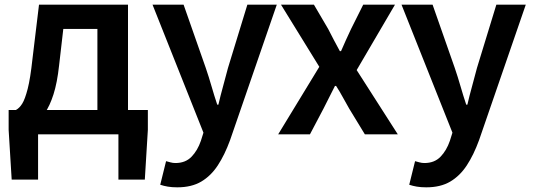

<svg xmlns="http://www.w3.org/2000/svg" viewBox="-20 -575 2284 822"><path d="M143 0V194H30L17 -19V-104H613V-19L600 194H487V0ZM397 -39V-451H251L233 -295Q225 -221 209 -171Q193 -121 171.5 -90.5Q150 -60 123 -45.5Q96 -31 66 -28L48 -104Q63 -112 75 -131Q87 -150 98.5 -194.5Q110 -239 119 -323L147 -555H528V-39Z M739 227Q716 227 698.5 224Q681 221 666 216L691 115Q699 117 709.5 120Q720 123 731 123Q774 123 800 96Q826 69 840 28L851 -7L633 -555H766L861 -284Q874 -246 885.5 -206Q897 -166 910 -127H915Q924 -166 935 -205.5Q946 -245 956 -284L1039 -555H1165L965 25Q942 88 912.5 133Q883 178 841.5 202.5Q800 227 739 227Z M1171 0 1347 -289 1183 -555H1324L1385 -451Q1397 -427 1409.5 -403.5Q1422 -380 1435 -356H1440Q1450 -380 1461 -403.5Q1472 -427 1483 -451L1535 -555H1671L1507 -275L1683 0H1542L1475 -110Q1461 -134 1447.5 -159Q1434 -184 1419 -207H1414Q1402 -184 1390 -159.5Q1378 -135 1365 -110L1307 0Z M1805 227Q1782 227 1764.5 224Q1747 221 1732 216L1757 115Q1765 117 1775.5 120Q1786 123 1797 123Q1840 123 1866 96Q1892 69 1906 28L1917 -7L1699 -555H1832L1927 -284Q1940 -246 1951.5 -206Q1963 -166 1976 -127H1981Q1990 -166 2001 -205.5Q2012 -245 2022 -284L2105 -555H2231L2031 25Q2008 88 1978.5 133Q1949 178 1907.5 202.5Q1866 227 1805 227Z"/></svg>

Font: Noto Sans HK SemiBold
Style: Regular
Weight: 600
Version: Version 2.004-H2;hotconv 1.0.118;makeotfexe 2.5.65603